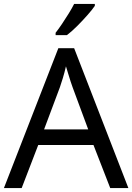

<svg xmlns="http://www.w3.org/2000/svg" viewBox="-20 -964 679 984"><path d="M545 0 459 -221H176L91 0H0L279 -717H360L638 0ZM352 -517Q349 -525 342 -546Q335 -567 328.5 -589.5Q322 -612 318 -624Q311 -593 302 -563.5Q293 -534 287 -517L206 -301H432ZM466 -934Q454 -916 429 -887.5Q404 -859 375.5 -830.5Q347 -802 323 -784H265V-796Q280 -815 297.5 -841Q315 -867 332 -894.5Q349 -922 360 -944H466Z"/></svg>

Font: Noto Sans Gunjala Gondi Semibold
Style: Regular
Weight: 600
Designer: Ek Type
Foundry: Ek Type
Version: Version 1.004; ttfautohint (v1.8.4.7-5d5b)